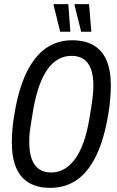

<svg xmlns="http://www.w3.org/2000/svg" viewBox="-20 -893 563 925"><path d="M222 12Q161 12 120 -12Q79 -36 58 -84.5Q37 -133 37 -207Q37 -238 40 -273Q43 -308 50 -347Q70 -466 108 -544Q146 -622 201 -660.5Q256 -699 327 -699Q389 -699 430.5 -675Q472 -651 493 -603Q514 -555 514 -481Q514 -450 511 -414.5Q508 -379 501 -339Q481 -220 443 -142Q405 -64 350 -26Q295 12 222 12ZM226 -62Q260 -62 288.5 -78Q317 -94 340.5 -125.5Q364 -157 381.5 -205Q399 -253 410 -318Q416 -353 420 -378.5Q424 -404 426 -422.5Q428 -441 429 -455Q430 -469 430 -480Q430 -529 418 -561Q406 -593 382.5 -608.5Q359 -624 325 -624Q291 -624 262.5 -608.5Q234 -593 211 -562Q188 -531 170.5 -483Q153 -435 141 -370Q135 -334 131 -309Q127 -284 124.5 -266Q122 -248 121.5 -234Q121 -220 121 -209Q121 -159 133 -126.5Q145 -94 168.5 -78Q192 -62 226 -62ZM270 -740 238 -869 240 -873H309L319 -740ZM371 -740 339 -869 340 -873H409L420 -740Z"/></svg>

Font: Archivo ExtraCondensed
Style: Italic
Weight: 400
Width: 2
Italic angle: -10°
Designer: Hector Gatti
Foundry: Omnibus-Type
Version: Version 2.001